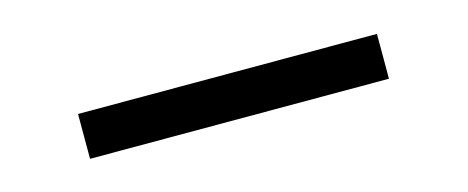

<svg xmlns="http://www.w3.org/2000/svg" viewBox="-22 38 665 273"><g transform="rotate(-15 310.0 175.0)"><path d="M90 142H530V208H90Z"/></g></svg>

Font: Piazzolla 24pt Medium
Style: Regular
Weight: 500
Designer: Juan Pablo del Peral
Foundry: Huerta Tipografica
Version: Version 2.005